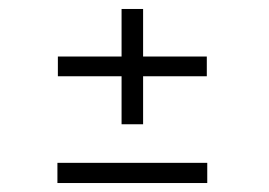

<svg xmlns="http://www.w3.org/2000/svg" viewBox="-20 -471 600 428"><path d="M251 -194V-301H109V-345H251V-451H299V-345H441V-301H299V-194ZM108 -63V-108H442V-63Z"/></svg>

Font: Baskervville Medium
Style: Italic
Weight: 500
Italic angle: -18°
Version: Version 1.100